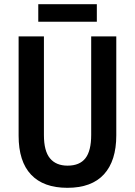

<svg xmlns="http://www.w3.org/2000/svg" viewBox="-20 -888 645 918"><path d="M536 -241Q536 -119 477 -54.5Q418 10 302 10Q188 10 128.5 -53Q69 -116 69 -239V-714H190V-242Q190 -166 219 -131Q248 -96 303 -96Q361 -96 388.5 -131.5Q416 -167 416 -243V-714H536ZM443 -868V-784H163V-868Z"/></svg>

Font: Noto Sans Khmer UI Condensed SemiBold
Style: Regular
Weight: 600
Width: 3
Designer: Danh Hong and the Monotype Design Team
Foundry: Monotype Imaging Inc.
Version: Version 2.002; ttfautohint (v1.8.4.7-5d5b)